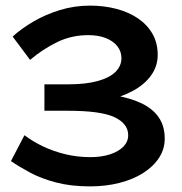

<svg xmlns="http://www.w3.org/2000/svg" viewBox="-20 -654 647 683"><path d="M300 9Q232 9 179 -5Q126 -19 87 -40Q48 -61 19 -81L67 -173Q96 -151 132.5 -133.5Q169 -116 212 -105.5Q255 -95 301 -95Q341 -95 371.5 -105Q402 -115 419 -132.5Q436 -150 436 -173Q436 -214 387.5 -237Q339 -260 222 -260H138V-354H222Q286 -354 328.5 -366Q371 -378 391.5 -399Q412 -420 412 -447Q412 -471 397.5 -489.5Q383 -508 356.5 -518.5Q330 -529 294 -529Q234 -529 183 -504Q132 -479 87 -441L25 -524Q57 -553 100 -578Q143 -603 194 -618.5Q245 -634 300 -634Q350 -634 394 -622.5Q438 -611 471 -588.5Q504 -566 522.5 -533.5Q541 -501 541 -459Q541 -419 518 -386.5Q495 -354 454 -331.5Q413 -309 360 -297.5Q307 -286 248 -286V-325Q324 -325 383.5 -315.5Q443 -306 483.5 -286.5Q524 -267 545 -236Q566 -205 566 -161Q566 -124 546 -93Q526 -62 490 -39Q454 -16 405.5 -3.5Q357 9 300 9Z"/></svg>

Font: BioRhyme ExtraBold
Style: Bold
Weight: 700
Version: Version 1.600;gftools[0.9.33]